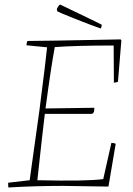

<svg xmlns="http://www.w3.org/2000/svg" viewBox="-20 -821 587 848"><path d="M425 -695Q382 -710 311.5 -738Q241 -766 233 -771L231 -781Q237 -795 245 -801L260 -794L397 -728L429 -712V-707Q429 -703 425 -695ZM17 7Q16 2 16 -14L111 -25Q116 -58 154 -333Q183 -559 188 -612L97 -621Q97 -630 101 -640Q166 -640 513 -647L516 -642L501 -460Q493 -456 483 -456L482 -620Q316 -620 222 -613Q206 -529 181 -342L397 -345L395 -326L387 -318Q363 -318 320 -318Q277 -318 242.5 -318Q208 -318 178 -318Q169 -247 145 -25Q364 -20 436 -30L472 -190Q483 -190 491 -186L459 3Q261 0 257 0Q137 0 17 7Z"/></svg>

Font: Albura ExtraLight
Style: Italic
Weight: 156
Italic angle: -7°
Designer: Mercedes Jáuregui
Foundry: Omnibus-Type Team
Version: Version 1.000